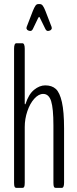

<svg xmlns="http://www.w3.org/2000/svg" viewBox="-20 -912 374 932"><path d="M127.4 -761.7Q122.1 -761.7 116.2 -764.4Q110.4 -767.1 110.4 -771Q108.4 -771.5 108.4 -775.4Q108.4 -777.3 109.4 -781.2L139.2 -858.4Q146.5 -876.5 152.1 -884.3Q157.7 -892.1 165 -892.1H174.3Q181.6 -892.1 187.5 -884.5Q193.4 -877 200.7 -858.4L230.5 -781.2Q231.4 -777.3 231.4 -774.9Q231.4 -771 229.5 -771Q229.5 -767.1 223.6 -764.4Q217.8 -761.7 212.4 -761.7Q205.6 -761.7 200.7 -770.5L174.3 -824.2Q171.9 -830.1 169.9 -830.1Q168.5 -830.1 165 -824.2L139.2 -770.5Q134.3 -761.7 127.4 -761.7ZM59.6 0Q53.7 0 51 -5.1Q48.3 -10.3 48.3 -24.9V-675.3Q48.3 -702.1 59.6 -702.1H88.4Q100.1 -702.1 100.1 -675.3V-409.7Q100.1 -405.8 101.6 -405.8Q103.5 -405.8 104 -407.7Q119.1 -454.6 145.5 -476.1Q171.9 -497.6 199.7 -497.6Q231.9 -497.6 251 -480.2Q270 -462.9 280.5 -416.5Q291 -370.1 291 -288.6V-24.9Q291 0 279.8 0H250.5Q244.6 0 241.9 -5.1Q239.3 -10.3 239.3 -24.9V-303.2Q239.3 -385.3 228.3 -420.7Q217.3 -456.1 189.5 -456.1Q167.5 -456.1 146.5 -432.9Q125.5 -409.7 112.8 -372.3Q100.1 -335 100.1 -295.4V-24.9Q100.1 -10.3 97.4 -5.1Q94.7 0 88.9 0Z"/></svg>

Font: BenchNine Light
Style: Regular
Weight: 300
Version: Version 1 ; ttfautohint (v0.92.18-e454-dirty) -l 8 -r 50 -G 